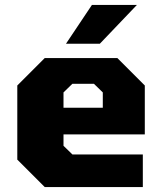

<svg xmlns="http://www.w3.org/2000/svg" viewBox="-20 -757 661 777"><path d="M247 -580 352 -737H534L384 -580ZM161 0 50 -111V-411L161 -522H455L566 -411V-213H237V-167L273 -132H558V0ZM237 -321H396V-383L360 -418H273L237 -383Z"/></svg>

Font: Tomorrow
Style: Bold
Weight: 700
Designer: Tony de Marco, Monica Rizzolli
Foundry: Just in Type
Version: Version 2.002